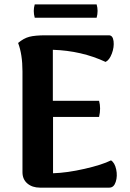

<svg xmlns="http://www.w3.org/2000/svg" viewBox="-20 -860 594 880"><path d="M163.1 0Q127.9 0 105.5 -19Q83 -38.1 83 -70.8V-533.2Q83 -610.4 63 -663.1Q88.4 -684.6 114.5 -691.4Q140.6 -698.2 189.9 -698.2H479Q497.1 -698.2 500.5 -671.4Q503.9 -644.5 492.7 -614.5Q481.4 -584.5 463.9 -576.2Q354.5 -627.4 222.2 -631.8V-397.9H434.1Q443.4 -364.3 434.1 -324.2H223.1V-65.9Q287.6 -67.9 367.7 -86.2Q447.8 -104.5 488.8 -125Q505.9 -114.3 512.5 -83.7Q519 -53.2 510.5 -26.6Q502 0 481 0ZM139.2 -778.8Q130.4 -810.1 139.2 -839.8H422.9Q431.6 -810.1 422.9 -778.8Z"/></svg>

Font: Arima
Style: Bold
Weight: 700
Designer: Joana Correia and Natanael Gama
Foundry: NDISCOVER
Version: Version 1.100;Glyphs 3.1.2 (3151)